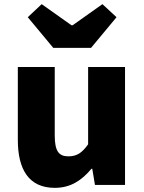

<svg xmlns="http://www.w3.org/2000/svg" viewBox="-20 -892 694 926"><path d="M244 14C321 14 374 -22 421 -78H425L438 0H583V-569H405V-196C375 -154 350 -138 310 -138C265 -138 244 -161 244 -239V-569H66V-217C66 -75 119 14 244 14ZM237 -661H419L542 -809L474 -872L330 -770H325L181 -872L114 -809Z"/></svg>

Font: Noto Sans HK Black
Style: Regular
Weight: 900
Designer: Ryoko NISHIZUKA 西塚涼子 (kana, bopomofo & ideographs); Paul D. Hunt (Latin, Greek & Cyrillic); Sandoll Communications 산돌커뮤니
Foundry: Adobe
Version: Version 2.004;hotconv 1.0.118;makeotfexe 2.5.65603